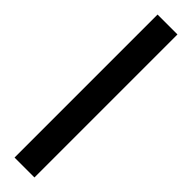

<svg xmlns="http://www.w3.org/2000/svg" viewBox="6 -975 375 375"><g transform="rotate(-45 193.5 -787.5)"><path d="M-4 -760V-815H391V-760Z"/></g></svg>

Font: Noto Serif Khmer Condensed Light
Style: Regular
Weight: 300
Width: 3
Designer: Danh Hong and the Monotype Design Team
Foundry: Monotype Imaging Inc.
Version: Version 2.004